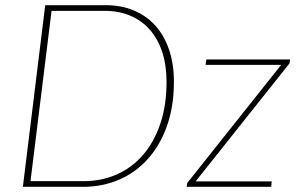

<svg xmlns="http://www.w3.org/2000/svg" viewBox="-20 -723 1154 743"><path d="M68.5 0ZM653 -406.5Q653 -312 626.5 -236.8Q600 -161.5 553 -108.8Q506 -56 441.5 -28Q377 0 301.5 0H68.5L155 -703H388Q449 -703 498 -682.5Q547 -662 581.5 -623.5Q616 -585 634.5 -530Q653 -475 653 -406.5ZM624.5 -406Q624.5 -470.5 607.8 -521.5Q591 -572.5 559.8 -608Q528.5 -643.5 484.2 -662.2Q440 -681 385.5 -681H179.5L98 -22H304Q373 -22 431.8 -48Q490.5 -74 533.2 -123.2Q576 -172.5 600.2 -243.8Q624.5 -315 624.5 -406ZM1101 -482Q1101 -479 1099.2 -476.5Q1097.5 -474 1095 -471L737 -21H1031.5L1029.5 0H702.5L703.5 -9.5Q703.5 -12.5 705.2 -15.5Q707 -18.5 709.5 -21L1068 -472H775.5L778.5 -493H1102.5Z"/></svg>

Font: Lato Thin
Style: Italic
Weight: 200
Italic angle: -7°
Designer: Lukasz Dziedzic
Foundry: tyPoland Lukasz Dziedzic
Version: Version 2.007; 2014-02-27